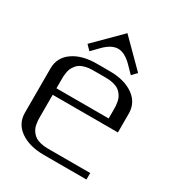

<svg xmlns="http://www.w3.org/2000/svg" viewBox="-190 -938 985 1062"><g transform="rotate(30 302.0 -407.0)"><path d="M312.5 -814.5 474.1 -652.8 444.8 -622.6 400.9 -667.5Q354 -714.4 312.5 -714.4Q270 -714.4 224.1 -667.5L180.2 -622.6L150.9 -652.8ZM541.5 -312.5H125V-172.9Q125 -159.7 125.5 -149.9Q126 -140.1 128.7 -125.5Q131.3 -110.8 136.2 -100.3Q141.1 -89.8 150.4 -78.1Q159.7 -66.4 172.4 -58.8Q185.1 -51.3 205.1 -46.4Q225.1 -41.5 250 -41.5H521V0H250Q156.2 0 98.9 -40.3Q41.5 -80.6 41.5 -149.9V-433.1Q41.5 -502.4 98.9 -543Q156.2 -583.5 250 -583.5H333.5Q426.8 -583.5 484.1 -543Q541.5 -502.4 541.5 -433.1ZM125 -354H458.5V-410.6Q458.5 -423.8 458 -433.3Q457.5 -442.9 454.8 -457.5Q452.1 -472.2 447.3 -482.7Q442.4 -493.2 433.1 -505.1Q423.8 -517.1 411.1 -524.4Q398.4 -531.7 378.4 -536.6Q358.4 -541.5 333.5 -541.5H250Q225.1 -541.5 205.1 -536.6Q185.1 -531.7 172.4 -524.4Q159.7 -517.1 150.4 -505.1Q141.1 -493.2 136.2 -482.7Q131.3 -472.2 128.7 -457.5Q126 -442.9 125.5 -433.3Q125 -423.8 125 -410.6Z"/></g></svg>

Font: Gputeks
Style: Regular
Weight: 500
Version: Version 0.9